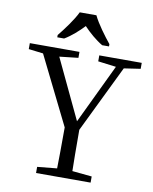

<svg xmlns="http://www.w3.org/2000/svg" viewBox="-99 -1004 857 1078"><g transform="rotate(10 329.5 -465.5)"><path d="M167 -784V-771H206C244 -793 284 -829 314 -861C344 -829 385 -793 423 -771H462V-784C431 -822 383 -886 362 -931H267C246 -886 198 -822 167 -784ZM379 -281 565 -664 659 -678V-712H417V-678L520 -665L358 -326L197 -666L304 -678V-712H21V-678L104 -668L296 -280C296 -171 295 -93 294 -46L182 -35V0H493V-35L381 -46C380 -93 379 -171 379 -281Z"/></g></svg>

Font: Noto Serif Tangut
Style: Regular
Weight: 400
Designer: YANG Xicheng
Foundry: Liu Zhao Studio
Version: Version 2.169